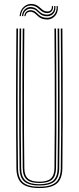

<svg xmlns="http://www.w3.org/2000/svg" viewBox="-20 -944 398 969"><path d="M178.8 5Q117.5 5 90.5 -18.2Q63.5 -41.5 62.8 -95Q61.8 -181.8 61.4 -269.2Q61 -356.8 61 -444.9Q61 -533 61.5 -621.8Q62 -710.5 62.8 -800H70.8Q70 -711.2 69.5 -623.5Q69 -535.8 68.9 -448.2Q68.8 -360.8 69.2 -272.8Q69.8 -184.8 70.8 -95Q71.5 -43.8 97.2 -22.6Q123 -1.5 178.8 -1.5Q234.8 -1.5 260.4 -22.6Q286 -43.8 286.8 -95Q288 -182 288.4 -269.5Q288.8 -357 288.6 -445.1Q288.5 -533.2 288 -622Q287.5 -710.8 286.8 -800H294.8Q295.8 -680.8 296.2 -564.1Q296.8 -447.5 296.5 -331Q296.2 -214.5 294.8 -95Q294 -41.5 267 -18.2Q240 5 178.8 5ZM178.8 -7.8Q127.8 -7.8 103.5 -27.4Q79.2 -47 78.8 -95.2Q77.8 -182.2 77.2 -269.8Q76.8 -357.2 76.9 -445.1Q77 -533 77.5 -621.8Q78 -710.5 78.8 -800H86.8Q86 -711 85.5 -623.2Q85 -535.5 84.9 -448.1Q84.8 -360.8 85.2 -272.8Q85.8 -184.8 86.8 -95.2Q87.2 -51.2 109.1 -32.8Q131 -14.2 178.8 -14.2Q226.5 -14.2 248.4 -32.8Q270.2 -51.2 270.8 -95.2Q272 -182.5 272.4 -270Q272.8 -357.5 272.6 -445.4Q272.5 -533.2 272 -621.9Q271.5 -710.5 270.8 -800H278.8Q279.5 -711 280 -623.2Q280.5 -535.5 280.6 -448.1Q280.8 -360.8 280.4 -272.8Q280 -184.8 278.8 -95.2Q278.2 -47 254 -27.4Q229.8 -7.8 178.8 -7.8ZM178.8 -20.5Q134.2 -20.5 114.8 -38Q95.2 -55.5 94.8 -95.5Q93.2 -212.2 93 -328.8Q92.8 -445.2 93.2 -562.9Q93.8 -680.5 94.8 -800H102.8Q102 -711.2 101.5 -622.9Q101 -534.5 100.9 -446.5Q100.8 -358.5 101.2 -270.8Q101.8 -183 102.8 -95.5Q103.2 -58.8 121 -42.9Q138.8 -27 178.8 -27Q219 -27 236.6 -42.9Q254.2 -58.8 254.8 -95.5Q256.2 -212.5 256.5 -329Q256.8 -445.5 256.2 -563Q255.8 -680.5 254.8 -800H262.8Q263.5 -711.2 264 -622.8Q264.5 -534.2 264.6 -446.2Q264.8 -358.2 264.4 -270.5Q264 -182.8 262.8 -95.5Q262.2 -55.5 242.8 -38Q223.2 -20.5 178.8 -20.5ZM78.8 -862.5Q81.8 -894.5 102.1 -911.2Q122.5 -928 148.8 -923Q160.8 -920.8 168.9 -915.5Q177 -910.2 183.4 -904.1Q189.8 -898 196.8 -893Q203.8 -888 213.8 -886.5Q228.2 -884.2 235.6 -892Q243 -899.8 241.8 -913.5H247.8Q249 -895.8 239.4 -885.9Q229.8 -876 212 -878.5Q201.2 -880 193.9 -884.9Q186.5 -889.8 180.1 -895.9Q173.8 -902 166.4 -907.2Q159 -912.5 147.8 -915Q124.5 -920 106 -905.9Q87.5 -891.8 84.8 -862.5ZM90.8 -862.5Q92.8 -887.5 109.1 -899.9Q125.5 -912.2 146 -907.2Q156.5 -904.8 163.5 -899.4Q170.5 -894 176.6 -887.9Q182.8 -881.8 190.5 -876.9Q198.2 -872 210.2 -870.5Q229.2 -868.2 242.1 -879Q255 -889.8 253.8 -913.5H259.8Q261.8 -887 247.1 -873.2Q232.5 -859.5 208.8 -862.5Q196.2 -864.2 188.4 -869.2Q180.5 -874.2 174.6 -880.4Q168.8 -886.5 161.9 -891.8Q155 -897 144.5 -899.2Q126.2 -903 112.5 -892.9Q98.8 -882.8 96.8 -862.5ZM102.8 -862.5Q104 -878.5 115.6 -886.9Q127.2 -895.2 143.2 -891.5Q152.8 -889.2 159.2 -884.1Q165.8 -879 171.8 -872.9Q177.8 -866.8 185.8 -861.8Q193.8 -856.8 206.5 -854.8Q234 -850.5 250.9 -867.4Q267.8 -884.2 265.8 -913.5H271.8Q274.5 -879.5 254.6 -860.4Q234.8 -841.2 204 -846.8Q191.2 -849 183 -854Q174.8 -859 168.8 -865Q162.8 -871 156.6 -876.1Q150.5 -881.2 142.2 -883.5Q129.8 -887 119.8 -881.4Q109.8 -875.8 108.8 -862.5Z"/></svg>

Font: Big Shoulders Inline Text SC Thin
Style: Regular
Weight: 100
Designer: Patric King
Foundry: XO Type Co
Version: Version 2.002